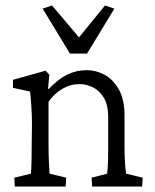

<svg xmlns="http://www.w3.org/2000/svg" viewBox="-20 -681 567 701"><path d="M34.2 0 32.2 -32.2 92.8 -46.9Q93.8 -54.7 94.2 -65.9Q94.7 -77.1 95.2 -97.7Q95.7 -118.2 95.7 -152.3L96.7 -228.5Q96.7 -261.7 94.2 -296.4Q91.8 -331.1 89.8 -346.7L27.3 -360.4V-389.6L146.5 -422.9L160.2 -408.2L155.3 -357.4L158.2 -356.4Q194.3 -393.6 226.6 -409.2Q258.8 -424.8 296.9 -424.8Q331.1 -424.8 362.3 -407.7Q393.6 -390.6 414.1 -354Q434.6 -317.4 434.6 -259.8V-149.4Q434.6 -113.3 436.5 -85Q438.5 -56.6 440.4 -46.9L501 -32.2L499 0H316.4L314.5 -32.2L371.1 -46.9Q372.1 -54.7 373 -64.9Q374 -75.2 374.5 -93.3Q375 -111.3 375 -140.6V-252.9Q375 -298.8 358.4 -325.2Q341.8 -351.6 317.9 -362.8Q293.9 -374 271.5 -374Q237.3 -374 208 -356.9Q178.7 -339.8 157.2 -309.6V-161.1Q157.2 -113.3 158.7 -85.9Q160.2 -58.6 161.1 -46.9L221.7 -32.2L219.7 0ZM397.5 -649.4 297.9 -485.4H235.4L135.7 -649.4L169.9 -661.1L297.9 -509.8H240.2L363.3 -661.1Z"/></svg>

Font: Crimson Pro Light
Style: Regular
Weight: 300
Designer: Jacques Le Bailly
Foundry: Baron von Fonthausen
Version: Version 1.003